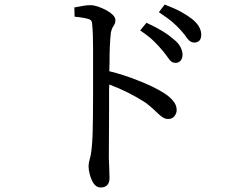

<svg xmlns="http://www.w3.org/2000/svg" viewBox="-20 -780 1040 852"><path d="M832 -696Q873 -663 873 -626Q873 -608 864.5 -599.5Q856 -591 842 -591Q824 -591 810 -611Q800 -626 783.5 -644.5Q767 -663 747 -680.5Q727 -698 685 -726L711 -760Q757 -742 785 -726.5Q813 -711 832 -696ZM749 -607Q771 -590 780.5 -572Q790 -554 790 -537.5Q790 -521 781.5 -511Q773 -501 758 -501Q740 -501 727 -522Q718 -535 701 -556Q685 -575 664.5 -595.5Q644 -616 612 -638L602 -645L630 -679Q675 -658 702.5 -641Q730 -624 749 -607ZM464 -287 463 -79Q464 -47 465 -25Q466 -3 466 10Q466 30 456 41Q446 52 426.5 52Q407 52 394 32Q384 15 378.5 -5.5Q373 -26 373 -41.5Q373 -57 378 -73Q388 -104 391 -185Q393 -256 393 -364V-566Q393 -635 389 -673V-674Q388 -690 377 -694Q360 -701 311 -706L310 -747Q337 -752 351.5 -754.5Q366 -757 381 -757Q396 -757 414 -751Q432 -745 450 -735.5Q468 -726 480 -714.5Q492 -703 492 -690.5Q492 -678 487 -670.5Q482 -663 478.5 -656Q475 -649 472 -635Q466 -582 466 -501Q465 -481 465 -464Q530 -448 592 -423Q662 -396 706 -368Q728 -355 746 -335Q764 -315 764 -292Q764 -277 754 -264.5Q744 -252 726 -252Q714 -252 703.5 -258.5Q693 -265 682.5 -275Q672 -285 658.5 -297.5Q645 -310 625 -325Q551 -373 465 -405Q465 -394 464 -381Z"/></svg>

Font: Early Summer Mincho Screen
Style: Regular
Weight: 400
Designer: GuiWonder
Version: Version 1.002